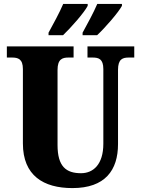

<svg xmlns="http://www.w3.org/2000/svg" viewBox="-20 -951 720 981"><path d="M402 -784V-771H476C516 -808 584 -886 603 -921V-931H477C458 -886 426 -828 402 -784ZM228 -784V-771H302C341 -808 410 -886 428 -921V-931H303C284 -886 252 -828 228 -784ZM350 10C517 10 583 -81 583 -215V-594C583 -650 607 -657 639 -657H666V-714H427V-657H453C484 -657 508 -650 508 -598V-217C508 -110 456 -66 394 -66C318 -66 274 -100 274 -210V-594C274 -650 300 -657 330 -657H356V-714H15V-657H41C72 -657 97 -650 97 -598V-218C97 -54 202 10 350 10Z"/></svg>

Font: Noto Serif Myanmar Condensed Black
Style: Regular
Weight: 900
Width: 3
Designer: Ben Mitchell and the Monotype Design Team
Foundry: Monotype Imaging Inc.
Version: Version 2.106